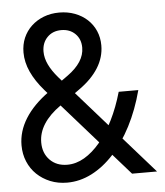

<svg xmlns="http://www.w3.org/2000/svg" viewBox="-52 -756 704 817"><g transform="rotate(-5 300.0 -348.0)"><path d="M480.4 0H587L203.2 -436Q177.2 -466 163.7 -494.3Q150.2 -522.6 150.2 -550Q150.2 -587.2 173.2 -611Q196.1 -634.8 233.4 -634.8Q269.8 -634.8 292.8 -612Q315.8 -589.2 315.8 -553Q315.8 -521.6 297.5 -493.3Q279.2 -465 243.6 -439.4L157.4 -377.6Q90.8 -330 56.5 -275.2Q22.2 -220.4 22.2 -160.9Q22.2 -123.4 35.6 -91.4Q49 -59.3 73.2 -36.1Q97.4 -12.9 130.3 0.6Q163.3 14 202.4 14Q257 14 307.8 -12.1Q358.6 -38.2 402.2 -85.8Q445.8 -133.4 480.8 -201Q515.8 -268.6 537.8 -352H454Q435.4 -286.8 408.8 -233.3Q382.2 -179.8 350.1 -141.6Q318 -103.4 282.5 -82.6Q247 -61.8 209.6 -61.8Q163.6 -61.8 135.2 -90.8Q106.8 -119.9 106.8 -165.8Q106.8 -207 130.8 -244.5Q154.8 -282 202.2 -315.4L288.4 -377.2Q341.8 -415 369.7 -459.9Q397.6 -504.8 397.6 -555.2Q397.6 -588.8 385.3 -617.1Q373 -645.4 350.7 -666.1Q328.5 -686.7 297.8 -698.4Q267 -710 231 -710Q194.8 -710 164.5 -698.2Q134.2 -686.4 111.8 -665.4Q89.5 -644.5 77.2 -616.1Q65 -587.6 65 -553.6Q65 -512.2 84 -470.6Q103 -429 139.6 -387Z"/></g></svg>

Font: CommitMonoV142 ExtLt
Style: Regular
Weight: 200
Monospace: yes
Designer: Eigil Nikolajsen
Foundry: Eigil Nikolajsen
Version: Version 1.142